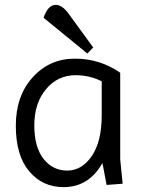

<svg xmlns="http://www.w3.org/2000/svg" viewBox="-20 -755 604 789"><path d="M241 14Q155 14 100 -51Q45 -116 45 -238.5Q45 -361 114.5 -437.5Q184 -514 287.5 -514Q391 -514 474 -456V-100L484 0L418 5L401 -85Q345 14 241 14ZM398 -282V-421Q348 -446 291 -446Q217 -446 169 -388.5Q121 -331 121 -240.5Q121 -150 159 -102Q197 -54 256.5 -54Q316 -54 357 -113.5Q398 -173 398 -282ZM209 -735Q235 -735 261 -700L363 -560L339 -535L159 -682Q177 -735 209 -735Z"/></svg>

Font: Imprima
Style: Regular
Weight: 400
Version: Version 1.001